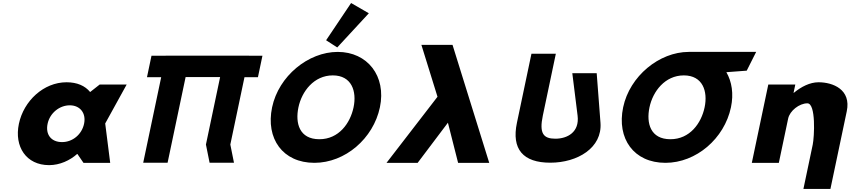

<svg xmlns="http://www.w3.org/2000/svg" viewBox="-20 -1067 5573 1258"><path d="M103.8 -256C72.3 -106 151.8 15 301.8 15C371.8 15 438.4 -16 485.2 -58H487.2L527 0H702L669.3 -258L809.9 -513H632.9L570.6 -464C537.2 -505 485 -528 416 -528C266 -528 135.4 -406 103.8 -256ZM291.8 -256C306.8 -327 370.3 -377 437.3 -377C503.3 -377 545.8 -327 530.8 -256C516.1 -186 455.6 -136 386.6 -136C314.6 -136 277.1 -186 291.8 -256Z M1196.1 -561.9H1422.2L1329.3 -120L1353.2 -0.9H1513L1489.1 -120L1581.8 -561H1670L1699.6 -702H1611.5L1611.5 -702.1H1451.7H1225.6H1065.8L1065.8 -702H972.6L943 -561H1036.1L918.3 -0.9H1078.1Z M2116.7 -803.2 2189.6 -756.1 2396.6 -980 2280.4 -1047.2ZM1762.8 -363.9C1719.8 -159.1 1832.6 -0.1 2040 -0.1C2241.4 -0.1 2426.1 -159.1 2469.2 -363.9C2512.3 -568.8 2387.4 -726.9 2192.8 -726.9C1999.8 -726.9 1805.9 -568.8 1762.8 -363.9ZM1935.4 -363.9C1957.4 -468.5 2037.2 -573 2160.4 -573C2284.5 -573 2318.6 -468.5 2296.6 -363.9C2274.7 -259.4 2200 -154.8 2072.5 -154.8C1941.6 -154.8 1913.4 -259.4 1935.4 -363.9Z M2981.5 0 2914.8 -263 2716.5 0H2512.5L2846.5 -433L2741 -773H2945L3185.5 0Z M3889.6 -587.5H3729.8L3764.4 -309.5C3778 -200.5 3696.9 -158.2 3618.7 -158.2C3540.5 -158.2 3512 -192.2 3536.6 -309.5L3621.9 -715H3462.1L3367 -262.8C3330.5 -89.4 3407.2 -1 3585.7 -1C3764.2 -1 3927 -98.6 3914.4 -262.8Z M4235.5 -363.9C4257.4 -468.4 4337.1 -572.8 4460.1 -573L4460.1 -573L4460.4 -573H4460.5C4584.6 -573 4618.7 -468.5 4596.7 -363.9C4574.8 -259.4 4500.1 -154.8 4372.6 -154.8C4241.7 -154.8 4213.5 -259.4 4235.5 -363.9ZM4492.5 -727 4492.4 -726.9C4299.6 -726.6 4106 -568.6 4062.9 -363.9C4019.9 -159.1 4132.6 -0.1 4340 -0.1C4541.5 -0.1 4726.2 -159.1 4769.3 -363.9C4787.9 -452.3 4775.2 -531.9 4739.2 -594L4872.6 -604L4934.5 -727Z M4906 0H5083L5144 -290C5154.7 -341 5217 -390 5270 -390C5327 -390 5315.7 -170 5305 -119L5244 171H5421L5528.1 -338C5558.1 -481 5437 -528 5343 -528C5287 -528 5229.9 -499 5181.5 -459H5179.5L5190.9 -513H5013.9Z"/></svg>

Font: Hussar
Style: BdOblTwo
Weight: 700
Foundry: Cannot Into Space Fonts
Version: Version 2.00